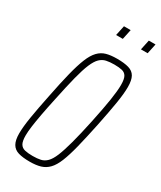

<svg xmlns="http://www.w3.org/2000/svg" viewBox="-217 -936 851 1017"><g transform="rotate(30 208.5 -427.5)"><path d="M150 8Q107 8 80 0Q53 -8 40 -30.5Q27 -53 27 -94Q27 -134 37 -195.5Q47 -257 65 -344Q83 -435 98.5 -497Q114 -559 130 -598.5Q146 -638 166.5 -659.5Q187 -681 214 -688.5Q241 -696 279 -696Q323 -696 350.5 -688Q378 -680 390.5 -658Q403 -636 403 -594Q403 -554 393 -493Q383 -432 365 -344Q346 -253 330.5 -191Q315 -129 299 -89.5Q283 -50 262.5 -29Q242 -8 215 0Q188 8 150 8ZM148 -26Q176 -26 196.5 -30.5Q217 -35 233.5 -51.5Q250 -68 264 -102Q278 -136 294 -195Q310 -254 329 -344Q348 -434 357 -492.5Q366 -551 366 -585Q366 -621 357 -637Q348 -653 329.5 -657.5Q311 -662 282 -662Q254 -662 233 -657.5Q212 -653 195.5 -637Q179 -621 164.5 -587Q150 -553 135 -494Q120 -435 101 -344Q88 -284 79.5 -238Q71 -192 66.5 -158.5Q62 -125 62 -102Q62 -67 71.5 -51Q81 -35 100.5 -30.5Q120 -26 148 -26ZM363 -802 376 -863H417L404 -802ZM211 -802 224 -863H265L252 -802Z"/></g></svg>

Font: Saira ExtraCondensed Thin
Style: Italic
Weight: 250
Width: 2
Italic angle: -12°
Designer: Hector Gatti with collaboration of the Omnibus-Type team
Foundry: Omnibus-Type
Version: Version 1.101